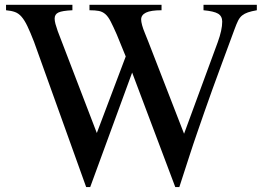

<svg xmlns="http://www.w3.org/2000/svg" viewBox="-20 -758 1092 791"><path d="M1038.1 -715.8Q1015.6 -711.9 1001.5 -707Q987.3 -702.1 977.5 -694.3Q967.8 -686.5 960.9 -672.9Q954.1 -659.2 946.3 -637.7Q916 -555.7 894 -496.1Q872.1 -436.5 854.5 -388.2Q836.9 -339.8 822.8 -298.8Q808.6 -257.8 793 -212.9Q777.3 -168 759.8 -113.8Q742.2 -59.6 718.8 12.7H702.1L524.4 -459L351.6 12.7H335L120.1 -585.9Q104.5 -626 92.8 -650.4Q81.1 -674.8 68.8 -689Q56.6 -703.1 41.5 -708.5Q26.4 -713.9 4.9 -715.8V-738.3H278.3V-715.8Q236.3 -713.9 220.7 -706.5Q205.1 -699.2 205.1 -681.6Q205.1 -671.9 208.5 -659.2Q211.9 -646.5 217.8 -629.9L378.9 -210L498 -525.4L460.9 -616.2Q446.3 -649.4 436 -669.4Q425.8 -689.5 414.1 -699.7Q402.3 -710 387.2 -712.9Q372.1 -715.8 348.6 -715.8V-738.3H645.5V-715.8Q601.6 -715.8 581.5 -706.1Q561.5 -696.3 561.5 -677.7Q561.5 -668.9 565.4 -654.3Q569.3 -639.6 577.1 -621.1L590.8 -586.9L738.3 -207L877 -584Q895.5 -634.8 895.5 -668.9Q895.5 -691.4 878.4 -701.7Q861.3 -711.9 818.4 -715.8V-738.3H1038.1Z"/></svg>

Font: BabelStone Tibetan
Style: Regular
Weight: 400
Designer: Christopher J. Fynn
Foundry: BabelStone
Version: Version 10.011 October 1, 2023